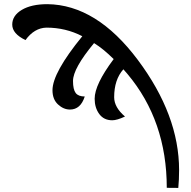

<svg xmlns="http://www.w3.org/2000/svg" viewBox="-20 -650 924 927"><path d="M840.8 257.3 785.2 256.8Q785.2 -66.9 595.2 -293L575.7 -315.4Q531.2 -265.6 531.2 -180.7Q531.2 -131.8 583.5 -87.4Q544.9 -69.3 522 -69.3Q481.4 -69.3 459.2 -99.6Q437 -129.9 437 -173.3Q437 -242.2 528.8 -364.7Q478.5 -414.6 434.1 -441.9Q332.5 -319.3 332.5 -259.3Q332.5 -217.8 345.5 -200.9Q358.4 -184.1 389.2 -184.1Q369.1 -121.1 317.9 -121.1Q286.6 -121.1 260 -145.8Q233.4 -170.4 233.4 -214.4Q233.4 -298.8 377.4 -475.1Q297.4 -516.6 204.1 -516.6Q145.5 -515.1 103 -456.5Q39.1 -487.3 39.1 -531.2Q39.1 -574.7 85.2 -602.3Q131.3 -629.9 209 -629.9Q446.3 -627 645.5 -360.6Q844.7 -94.2 844.7 171.4Q844.7 217.8 840.8 257.3Z"/></svg>

Font: Kelvinch
Style: Bold
Weight: 700
Designer: Paul James Miller
Foundry: High-Logic / Made with FontCreator
Version: Version 3.501;March 28, 2021;FontCreator 13.0.0.2683 64-bit